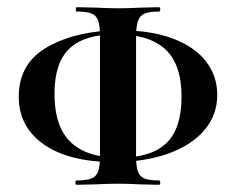

<svg xmlns="http://www.w3.org/2000/svg" viewBox="-20 -500 654 532"><path d="M32 -232Q32 -326 113.5 -371Q195 -416 313 -416Q399 -416 459.5 -393Q520 -370 551 -329.5Q582 -289 582 -237Q582 -181 546 -139Q510 -97 445 -74Q380 -51 296 -51Q172 -51 102 -99.5Q32 -148 32 -232ZM483 -232Q483 -322 438 -363.5Q393 -405 302 -405Q215 -405 173 -366Q131 -327 131 -240Q131 -149 176 -106Q221 -63 311 -63Q398 -63 440.5 -103Q483 -143 483 -232ZM193 -468Q190 -468 190 -474Q190 -480 193 -480L242 -479Q282 -477 306 -477Q333 -477 375 -479L421 -480Q424 -480 424 -474Q424 -468 421 -468Q393 -468 380 -462Q367 -456 362 -441Q357 -426 357 -396V-69Q357 -39 362 -25Q367 -11 380 -5.5Q393 0 421 0Q424 0 424 6Q424 12 421 12L373 11Q333 9 306 9Q282 9 240 11L192 12Q189 12 189 6Q189 0 192 0Q220 0 233.5 -5.5Q247 -11 252 -25Q257 -39 257 -69V-399Q257 -429 252 -443Q247 -457 234 -462.5Q221 -468 193 -468Z"/></svg>

Font: Cormorant SC
Style: Bold
Weight: 700
Designer: Christian Thalmann (Catharsis Fonts)
Foundry: Catharsis Fonts
Version: Version 4.000